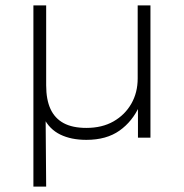

<svg xmlns="http://www.w3.org/2000/svg" viewBox="-20 -507 678 707"><path d="M103 180V-487H150V-193Q150 -140 166 -105.5Q182 -71 214.5 -53.5Q247 -36 298 -36Q356 -36 398 -60Q440 -84 463.5 -125Q487 -166 487 -218V-487H534V0H488V-118H494Q468 -60 420 -26Q372 8 298 8Q242 8 202 -11.5Q162 -31 141 -73H148L150 180Z"/></svg>

Font: Nunito Sans 10pt SemiExpanded ExtraLight
Style: Regular
Weight: 250
Width: 6
Designer: Vernon Adams
Foundry: Vernon Adams
Version: Version 3.101;gftools[0.9.27]